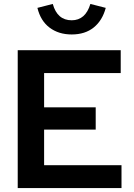

<svg xmlns="http://www.w3.org/2000/svg" viewBox="-20 -955 682 975"><path d="M70 0ZM70 0V-700H593V-584H204V-410H466V-297H204V-116H597V0ZM344 -852Q414 -852 439 -935Q459 -930 478 -925Q497 -920 517 -915Q500 -851 456 -815.5Q412 -780 344 -780Q278 -780 232 -814.5Q186 -849 170 -915Q190 -920 209 -925Q228 -930 248 -935Q271 -852 344 -852Z"/></svg>

Font: Rosa Sans SemiBold
Style: Regular
Weight: 600
Designer: Pentagram / MCKL
Foundry: Pentagram / MCKL
Version: Version 1.005;September 16, 2019;FontCreator 11.5.0.2425 64-